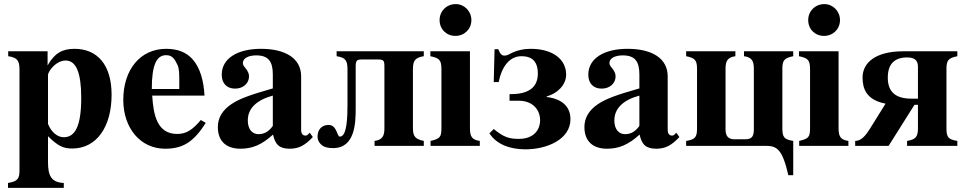

<svg xmlns="http://www.w3.org/2000/svg" viewBox="-20 -711 4704 936"><path d="M214 -346C214 -352 221 -366 232 -379C252 -403 277 -416 300 -416C351 -416 376 -357 376 -234C376 -96 346 -42 291 -42C258 -42 229 -69 214 -107ZM212 -461H20V-437C64 -430 75 -416 75 -372V118C75 160 67 173 19 181V205H291V181C230 178 214 146 214 79V-47C262 0 287 13 332 13C452 13 524 -94 524 -249C524 -396 454 -473 343 -473C284 -473 246 -452 212 -392Z M720 -277C720 -397 744 -442 790 -442C819 -442 831 -425 845 -395C854 -376 854 -355 854 -303V-277ZM959 -126C918 -77 887 -58 844 -58C746 -58 728 -150 722 -245H977C973 -319 955 -382 918 -423C889 -455 848 -473 790 -473C665 -473 581 -373 581 -224C581 -87 664 14 785 14C870 14 923 -17 983 -112Z M1310 -97C1288 -66 1264 -57 1240 -57C1210 -57 1188 -80 1188 -124C1188 -182 1230 -223 1310 -245ZM1490 -64 1480 -54C1477 -51 1474 -50 1469 -50C1455 -50 1448 -61 1448 -78V-339C1448 -425 1374 -473 1252 -473C1139 -473 1061 -427 1061 -347C1061 -305 1085 -279 1126 -279C1166 -279 1194 -305 1194 -339C1194 -353 1188 -365 1175 -381C1166 -391 1164 -398 1164 -404C1164 -428 1193 -441 1229 -441C1288 -441 1310 -412 1310 -348V-280C1194 -247 1147 -229 1109 -204C1064 -174 1042 -136 1042 -92C1042 -18 1088 14 1152 14C1210 14 1256 -5 1311 -55C1322 -4 1344 14 1393 14C1436 14 1467 -2 1505 -43Z M1621 -461V-437C1665 -430 1674 -416 1674 -372V-204C1674 -141 1672 -45 1637 -45C1622 -45 1623 -102 1582 -102C1552 -102 1528 -83 1528 -44C1528 -30 1535 -15 1548 -4C1561 7 1580 11 1604 11C1712 11 1714 -114 1714 -184V-387C1714 -416 1720 -421 1743 -421H1822C1850 -421 1854 -416 1854 -387V-84C1854 -47 1843 -29 1806 -24V0H2046V-24C2005 -33 1993 -45 1993 -87V-372C1993 -415 2003 -430 2046 -437V-461Z M2202 -691C2157 -691 2123 -657 2123 -613C2123 -569 2156 -536 2200 -536C2244 -536 2278 -569 2278 -613C2278 -656 2244 -691 2202 -691ZM2271 -461H2078V-437C2122 -428 2132 -418 2132 -373V-88C2132 -42 2125 -35 2079 -24V0H2319V-24C2284 -29 2271 -42 2271 -85Z M2387 -311H2411C2426 -386 2464 -437 2522 -437C2559 -437 2602 -425 2602 -352C2602 -314 2587 -291 2570 -278C2546 -260 2516 -252 2464 -252V-220H2508C2579 -220 2613 -174 2613 -125C2613 -79 2583 -34 2510 -34C2463 -34 2437 -41 2387 -82L2366 -61C2400 -8 2465 17 2541 17C2651 17 2761 -34 2761 -130C2761 -214 2685 -234 2645 -238V-241C2698 -255 2740 -298 2740 -347C2740 -421 2676 -473 2567 -473C2534 -473 2499 -466 2467 -449C2456 -443 2449 -440 2439 -440C2426 -440 2419 -447 2409 -471H2391Z M3097 -97C3075 -66 3051 -57 3027 -57C2997 -57 2975 -80 2975 -124C2975 -182 3017 -223 3097 -245ZM3277 -64 3267 -54C3264 -51 3261 -50 3256 -50C3242 -50 3235 -61 3235 -78V-339C3235 -425 3161 -473 3039 -473C2926 -473 2848 -427 2848 -347C2848 -305 2872 -279 2913 -279C2953 -279 2981 -305 2981 -339C2981 -353 2975 -365 2962 -381C2953 -391 2951 -398 2951 -404C2951 -428 2980 -441 3016 -441C3075 -441 3097 -412 3097 -348V-280C2981 -247 2934 -229 2896 -204C2851 -174 2829 -136 2829 -92C2829 -18 2875 14 2939 14C2997 14 3043 -5 3098 -55C3109 -4 3131 14 3180 14C3223 14 3254 -2 3292 -43Z M3517 -377C3517 -414 3528 -432 3565 -437V-461H3325V-437C3370 -428 3378 -416 3378 -374V-85C3378 -42 3369 -31 3325 -24V0H3715C3768 0 3795 19 3823 143H3847V-24C3803 -31 3794 -42 3794 -85V-374C3794 -416 3802 -428 3847 -437V-461H3607V-437C3644 -432 3655 -414 3655 -377V-81C3655 -48 3647 -32 3613 -32H3560C3529 -32 3517 -49 3517 -81Z M3999 -691C3954 -691 3920 -657 3920 -613C3920 -569 3953 -536 3997 -536C4041 -536 4075 -569 4075 -613C4075 -656 4041 -691 3999 -691ZM4068 -461H3875V-437C3919 -428 3929 -418 3929 -373V-88C3929 -42 3922 -35 3876 -24V0H4116V-24C4081 -29 4068 -42 4068 -85Z M4455 -230H4425C4345 -230 4308 -263 4308 -333C4308 -401 4343 -431 4402 -431C4436 -431 4455 -419 4455 -386ZM4455 -85C4455 -42 4442 -31 4402 -24V0H4647V-24C4603 -31 4594 -42 4594 -85V-374C4594 -416 4602 -428 4647 -437V-461H4384C4249 -461 4185 -406 4185 -333C4185 -281 4202 -224 4296 -206V-204L4222 -85C4202 -53 4180 -24 4149 -24V0H4312L4438 -200H4455Z"/></svg>

Font: XITS
Style: Bold
Weight: 700
Designer: MicroPress Inc., with final additions and corrections provided by Coen Hoffman, Elsevier (retired)
Version: Version 1.302